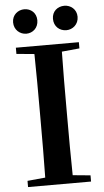

<svg xmlns="http://www.w3.org/2000/svg" viewBox="-62 -978 550 1017"><g transform="rotate(-5 213.0 -470.0)"><path d="M107 -810C141 -810 171 -835 171 -876C171 -916 141 -940 107 -940C74 -940 42 -916 42 -876C42 -835 74 -810 107 -810ZM320 -810C353 -810 385 -835 385 -876C385 -916 353 -940 320 -940C284 -940 254 -916 254 -876C254 -835 284 -810 320 -810ZM45 -708 140 -699C142 -597 142 -496 142 -394V-346C142 -243 142 -141 140 -42L45 -33V0H380V-33L286 -42C284 -143 284 -245 284 -347V-394C284 -497 284 -599 286 -699L380 -708V-741H45Z"/></g></svg>

Font: Noto Serif JP
Style: Bold
Weight: 700
Designer: Ryoko NISHIZUKA 西塚涼子 (kana & ideographs); Frank Grießhammer (Latin, Greek & Cyrillic); Wenlong ZHANG 张文龙 (bopomofo); San
Foundry: Adobe
Version: Version 2.001;hotconv 1.1.0;makeotfexe 2.6.0